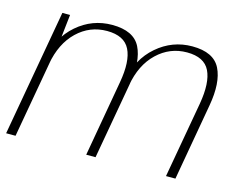

<svg xmlns="http://www.w3.org/2000/svg" viewBox="-86 -731 1103 866"><g transform="rotate(15 466.0 -298.0)"><path d="M3 0H47L130 -469L143.5 -590H107.5ZM377 0H420.5L484 -358Q503.5 -469.5 471.8 -532.8Q440 -596 339.5 -596Q246.5 -596 175.5 -534.5Q104.5 -473 86.5 -370L109 -352.5Q126.5 -451 185 -507.2Q243.5 -563.5 324 -563.5Q404.5 -563.5 431 -510.2Q457.5 -457 439.5 -355.5ZM749.5 0H793.5L856.5 -358Q876.5 -469.5 845 -532.8Q813.5 -596 713.5 -596Q620.5 -596 549 -534.2Q477.5 -472.5 459.5 -370L482.5 -352.5Q499.5 -451 558.5 -507.2Q617.5 -563.5 697.5 -563.5Q778 -563.5 804 -510.2Q830 -457 812.5 -355.5Z"/></g></svg>

Font: Anybody SemiExpanded ExtraLight
Style: Italic
Weight: 250
Width: 6
Italic angle: -10°
Version: Version 1.113;gftools[0.9.25]